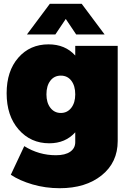

<svg xmlns="http://www.w3.org/2000/svg" viewBox="-20 -789 694 1013"><path d="M327 -689 272 -607H122L243 -769H411L532 -607H382ZM377 -547H601V-45Q601 68 516.5 136Q432 204 295 204Q220 204 151.5 184Q83 164 37 133L108 -18Q185 30 275 30Q324 30 350.5 11.5Q377 -7 377 -39V-91Q325 -33 240 -33Q142 -33 78.5 -105.5Q15 -178 15 -297Q15 -414 76.5 -484.5Q138 -555 236 -555Q324 -555 377 -496ZM377 -291Q377 -336 356.5 -363Q336 -390 301 -390Q266 -390 245.5 -363Q225 -336 225 -291Q225 -247 246 -220Q267 -193 301 -193Q335 -193 356 -220Q377 -247 377 -291Z"/></svg>

Font: MontserratBlack
Style: Regular
Weight: 900
Designer: Julieta Ulanovsky
Foundry: Julieta Ulanovsky
Version: Version 4.000